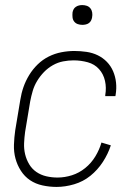

<svg xmlns="http://www.w3.org/2000/svg" viewBox="-20 -729 540 757"><path d="M203 8Q175 8 147.5 2Q120 -4 98.5 -18.5Q77 -33 62.5 -55.5Q48 -78 41 -104Q34 -130 35 -158.5Q36 -187 40 -215L60 -335Q64 -361 72.5 -385.5Q81 -410 95 -433Q109 -456 128.5 -475Q148 -494 172 -506Q196 -518 222 -523Q248 -528 273 -528Q297 -528 321 -524.5Q345 -521 365.5 -511Q386 -501 401.5 -485Q417 -469 426 -448Q435 -427 437.5 -403.5Q440 -380 436 -356L435 -350H395V-354Q400 -383 394 -410Q388 -437 370.5 -456.5Q353 -476 326 -483.5Q299 -491 270 -491Q250 -491 229 -487Q208 -483 188.5 -472Q169 -461 153.5 -445Q138 -429 126.5 -410Q115 -391 109 -370.5Q103 -350 99 -329L79 -209Q76 -187 75 -164.5Q74 -142 79 -121Q84 -100 95 -81.5Q106 -63 123.5 -51Q141 -39 162.5 -34Q184 -29 207 -29Q235 -29 263.5 -38Q292 -47 316 -66.5Q340 -86 356 -112.5Q372 -139 380 -167L417 -156Q406 -122 385.5 -90.5Q365 -59 336.5 -36Q308 -13 272.5 -2.5Q237 8 203 8ZM305 -631Q295 -631 286.5 -634Q278 -637 272.5 -644Q267 -651 266 -660.5Q265 -670 266 -680Q267 -686 270 -692Q273 -698 279 -702Q285 -706 291.5 -707.5Q298 -709 304 -709Q314 -709 322.5 -706Q331 -703 336.5 -696Q342 -689 343.5 -679.5Q345 -670 343 -660Q342 -654 339 -648Q336 -642 330.5 -638Q325 -634 318 -632.5Q311 -631 305 -631Z"/></svg>

Font: Iosevka Extralight
Style: Italic
Weight: 200
Italic angle: -9°
Monospace: yes
Designer: Belleve Invis
Foundry: Belleve Invis
Version: Version 32.5.0; ttfautohint (v1.8.4)